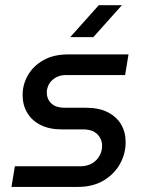

<svg xmlns="http://www.w3.org/2000/svg" viewBox="-20 -720 567 739"><path d="M24.2 -0.6 37.2 -80H288.2Q315.2 -80 334 -91Q352.8 -102 362.9 -120.1Q373 -138.2 373 -158.2Q373 -185 354.5 -203.5Q336 -222 299.2 -222H217.2Q169.8 -222 136.1 -239Q102.4 -256 84.7 -286Q67 -316 67 -354.4Q67 -394 87.1 -429.8Q107.2 -465.6 146.5 -488.1Q185.8 -510.6 242.8 -510.6H474.6L461.6 -431.2H234.6Q211.4 -431.2 194.7 -421.6Q178 -412 169.3 -397.2Q160.6 -382.4 160 -365Q160 -339.4 177 -322.4Q194 -305.4 229.4 -305.4H309.6Q360.4 -305.4 394.4 -288.2Q428.4 -271 446 -241.3Q463.6 -211.6 463.6 -173Q463.6 -127.8 441.3 -88.3Q419 -48.8 377.9 -24.7Q336.8 -0.6 280.4 -0.6ZM250.2 -577 360.2 -700H449.2L339.2 -577Z"/></svg>

Font: MuseoModerno Thin
Style: Italic
Weight: 100
Italic angle: -9°
Designer: Pablo Cosgaya, Héctor Gatti, Marcela Romero, and the Authors of The MuseoModerno Project.
Foundry: Omnibus-Type Team
Version: Version 1.003